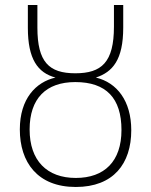

<svg xmlns="http://www.w3.org/2000/svg" viewBox="-20 -734 603 765"><path d="M282 11C432 11 503 -82 503 -215C503 -332 446 -405 362 -425C429 -447 471 -496 471 -624V-714H434V-628C434 -486 385 -442 280 -442C175 -442 129 -487 129 -624V-714H91V-623C91 -499 130 -444 201 -425C123 -407 59 -341 59 -218C59 -88 129 11 282 11ZM282 -25C167 -25 98 -94 98 -218C98 -341 163 -407 280 -407C403 -407 464 -343 464 -216C464 -91 396 -25 282 -25Z"/></svg>

Font: Noto Sans Mono SemiCondensed ExtraLight
Style: Regular
Weight: 200
Width: 4
Designer: Monotype Design Team
Foundry: Monotype Imaging Inc.
Version: Version 2.014